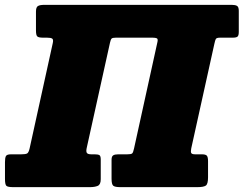

<svg xmlns="http://www.w3.org/2000/svg" viewBox="-54 -770 1002 790"><path d="M594 -598Q596.5 -610 591 -612.5Q585.5 -615 573.5 -615H422.5Q409 -615 405.2 -611.2Q401.5 -607.5 398.5 -594L303.5 -164.5Q299.5 -148.5 302.8 -141.8Q306 -135 322.5 -135H336Q349 -135 354.8 -131.8Q360.5 -128.5 360.5 -114V-32.5Q360.5 -10.5 348 -5.2Q335.5 0 315.5 0H0.5Q-21.5 0 -27.5 -5.2Q-33.5 -10.5 -33.5 -33.5V-103Q-33.5 -120 -29.8 -127.5Q-26 -135 -9 -135H32.5Q51 -135 57.5 -138.5Q64 -142 68 -160L163 -592Q166.5 -607 161 -611Q155.5 -615 139.5 -615H123.5Q105.5 -615 99.8 -619.8Q94 -624.5 94 -645V-722Q94 -740.5 102.2 -745.2Q110.5 -750 127.5 -750H900Q914 -750 921.2 -745.8Q928.5 -741.5 928.5 -725.5V-639Q928.5 -624.5 923.8 -619.8Q919 -615 903.5 -615H851.5Q837 -615 834 -609.5Q831 -604 828 -589.5L733 -160Q730 -146 732.8 -140.5Q735.5 -135 749.5 -135H777Q792 -135 797 -129.5Q802 -124 802 -106.5V-40.5Q802 -13 793 -6.5Q784 0 757.5 0H441Q419 0 412 -5.8Q405 -11.5 405 -35V-112.5Q405 -126.5 411.8 -130.8Q418.5 -135 432 -135H469Q485 -135 489.5 -138.5Q494 -142 497.5 -159Z"/></svg>

Font: Besley* Narrow Fatface
Style: Italic
Weight: 900
Width: 4
Italic angle: -13°
Designer: Owen Earl
Foundry: indestructible type*
Version: Version 3.000; ttfautohint (v1.8.3)